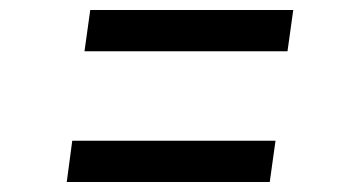

<svg xmlns="http://www.w3.org/2000/svg" viewBox="-20 -504 709 384"><path d="M160.5 -484H566.5L555 -401.5H149ZM124.5 -222.5H531L519.5 -140H113.5Z"/></svg>

Font: Merriweather 48pt Black
Style: Italic
Weight: 900
Italic angle: -7.8°
Version: Version 2.101